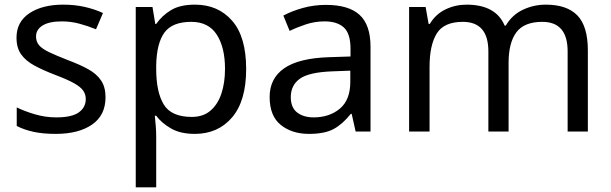

<svg xmlns="http://www.w3.org/2000/svg" viewBox="-20 -566 2630 826"><path d="M434 -148Q434 -70 376 -30Q318 10 220 10Q164 10 123.5 1Q83 -8 52 -24V-104Q84 -88 129.5 -74.5Q175 -61 222 -61Q289 -61 319 -82.5Q349 -104 349 -140Q349 -160 338 -176Q327 -192 298.5 -208Q270 -224 217 -244Q165 -264 128 -284Q91 -304 71 -332Q51 -360 51 -404Q51 -472 106.5 -509Q162 -546 252 -546Q301 -546 343.5 -536.5Q386 -527 423 -510L393 -440Q359 -454 322 -464Q285 -474 246 -474Q192 -474 163.5 -456.5Q135 -439 135 -409Q135 -387 148 -371.5Q161 -356 191.5 -341.5Q222 -327 273 -307Q324 -288 360 -268Q396 -248 415 -219.5Q434 -191 434 -148Z M819 -546Q918 -546 978.5 -477Q1039 -408 1039 -269Q1039 -132 978.5 -61Q918 10 818 10Q756 10 715.5 -13.5Q675 -37 652 -68H646Q648 -51 650 -25Q652 1 652 20V240H564V-536H636L648 -463H652Q676 -498 715 -522Q754 -546 819 -546ZM803 -472Q721 -472 687.5 -426Q654 -380 652 -286V-269Q652 -170 684.5 -116.5Q717 -63 805 -63Q854 -63 885.5 -90Q917 -117 932.5 -163.5Q948 -210 948 -270Q948 -362 912.5 -417Q877 -472 803 -472Z M1382 -545Q1480 -545 1527 -502Q1574 -459 1574 -365V0H1510L1493 -76H1489Q1454 -32 1415.5 -11Q1377 10 1309 10Q1236 10 1188 -28.5Q1140 -67 1140 -149Q1140 -229 1203 -272.5Q1266 -316 1397 -320L1488 -323V-355Q1488 -422 1459 -448Q1430 -474 1377 -474Q1335 -474 1297 -461.5Q1259 -449 1226 -433L1199 -499Q1234 -518 1282 -531.5Q1330 -545 1382 -545ZM1408 -259Q1308 -255 1269.5 -227Q1231 -199 1231 -148Q1231 -103 1258.5 -82Q1286 -61 1329 -61Q1397 -61 1442 -98.5Q1487 -136 1487 -214V-262Z M2328 -546Q2419 -546 2464 -499.5Q2509 -453 2509 -349V0H2422V-345Q2422 -472 2313 -472Q2235 -472 2201.5 -427Q2168 -382 2168 -296V0H2081V-345Q2081 -472 1971 -472Q1890 -472 1859 -422Q1828 -372 1828 -278V0H1740V-536H1811L1824 -463H1829Q1854 -505 1896.5 -525.5Q1939 -546 1987 -546Q2113 -546 2151 -456H2156Q2183 -502 2229.5 -524Q2276 -546 2328 -546Z"/></svg>

Font: Noto Sans Nag Mundari
Style: Regular
Weight: 400
Designer: Muthu Nedumaran
Version: Version 1.000; ttfautohint (v1.8.4.7-5d5b)